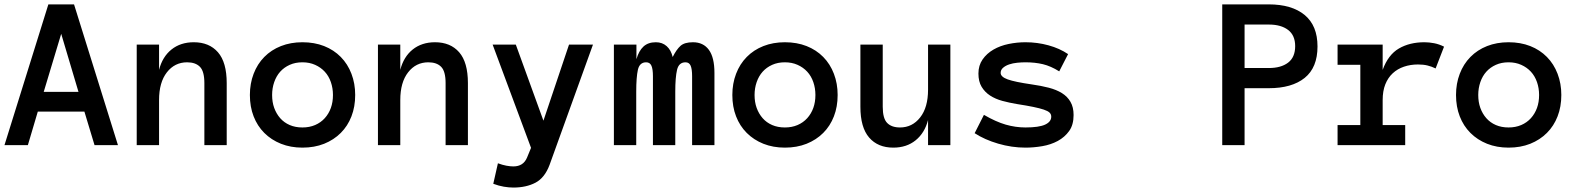

<svg xmlns="http://www.w3.org/2000/svg" viewBox="-49 -657 7165 869"><path d="M378.9 0 333 -151.9H122.1L77.1 0H-28.8L169.9 -637.2H286.1L484.9 0ZM148.9 -241.2H306.2L228 -503.9Z M977.1 0H876V-280.8Q876 -334 856 -354.5Q835.9 -375 797.9 -375Q741.7 -375 706.3 -329.6Q670.9 -284.2 670.9 -204.1V0H569.8V-455.1H670.9V-340.8Q686 -399.9 727.1 -432.9Q768.1 -465.8 828.1 -465.8Q897.9 -465.8 937.5 -420.4Q977.1 -375 977.1 -280.8Z M1558.6 -227.1Q1558.6 -173.8 1541.7 -130.4Q1524.9 -86.9 1493.4 -55.4Q1461.9 -23.9 1418 -6.3Q1374 11.2 1319.8 11.2Q1266.6 11.2 1222.7 -6.3Q1178.7 -23.9 1147.2 -55.4Q1115.7 -86.9 1098.9 -130.4Q1082 -173.8 1082 -227.1Q1082 -278.8 1098.9 -323Q1115.7 -367.2 1147.2 -399.2Q1178.7 -431.2 1222.7 -448.5Q1266.6 -465.8 1319.8 -465.8Q1374 -465.8 1418 -448.5Q1461.9 -431.2 1493.4 -399.2Q1524.9 -367.2 1541.7 -323Q1558.6 -278.8 1558.6 -227.1ZM1458 -227.1Q1458 -257.8 1448.5 -285.4Q1439 -313 1420.9 -332.5Q1402.8 -352.1 1377.2 -363.5Q1351.6 -375 1319.8 -375Q1287.6 -375 1262.2 -363.5Q1236.8 -352.1 1219.2 -332.5Q1201.7 -313 1192.1 -285.4Q1182.6 -257.8 1182.6 -227.1Q1182.6 -194.8 1192.1 -168.5Q1201.7 -142.1 1219.2 -122.1Q1236.8 -102.1 1262.2 -91.1Q1287.6 -80.1 1319.8 -80.1Q1351.6 -80.1 1377.2 -91.1Q1402.8 -102.1 1420.9 -122.1Q1439 -142.1 1448.5 -168.5Q1458 -194.8 1458 -227.1Z M2068.8 0H1967.8V-280.8Q1967.8 -334 1947.8 -354.5Q1927.7 -375 1889.6 -375Q1833.5 -375 1798.1 -329.6Q1762.7 -284.2 1762.7 -204.1V0H1661.6V-455.1H1762.7V-340.8Q1777.8 -399.9 1818.8 -432.9Q1859.9 -465.8 1919.9 -465.8Q1989.7 -465.8 2029.3 -420.4Q2068.8 -375 2068.8 -280.8Z M2634.8 -455.1 2438.5 88.9Q2416.5 147.9 2374.5 169.9Q2332.5 191.9 2274.4 191.9Q2254.4 191.9 2231.4 188Q2208.5 184.1 2183.6 174.8L2204.6 82Q2225.6 89.8 2243.2 93Q2260.7 96.2 2274.4 96.2Q2319.8 96.2 2336.4 56.2L2354.5 12.2L2180.7 -455.1H2285.6L2410.6 -110.8L2526.4 -455.1Z M3184.6 0H3083.5V-312Q3083.5 -344.2 3076.9 -359.6Q3070.3 -375 3053.7 -375Q3023.4 -375 3015.4 -341.1Q3007.3 -307.1 3007.3 -242.2V0H2906.2V-312Q2906.2 -344.2 2899.4 -359.6Q2892.6 -375 2875.5 -375Q2845.7 -375 2838.1 -341.1Q2830.6 -307.1 2830.6 -242.2V0H2729.5V-455.1H2831.5V-389.2Q2842.3 -426.8 2863.3 -446.3Q2884.3 -465.8 2919.4 -465.8Q2948.7 -465.8 2968.5 -448Q2988.3 -430.2 2995.6 -398.9Q3012.7 -433.1 3031 -449.5Q3049.3 -465.8 3087.4 -465.8Q3134.3 -465.8 3159.4 -431.4Q3184.6 -397 3184.6 -327.1Z M3742.2 -227.1Q3742.2 -173.8 3725.3 -130.4Q3708.5 -86.9 3677 -55.4Q3645.5 -23.9 3601.6 -6.3Q3557.6 11.2 3503.4 11.2Q3450.2 11.2 3406.2 -6.3Q3362.3 -23.9 3330.8 -55.4Q3299.3 -86.9 3282.5 -130.4Q3265.6 -173.8 3265.6 -227.1Q3265.6 -278.8 3282.5 -323Q3299.3 -367.2 3330.8 -399.2Q3362.3 -431.2 3406.2 -448.5Q3450.2 -465.8 3503.4 -465.8Q3557.6 -465.8 3601.6 -448.5Q3645.5 -431.2 3677 -399.2Q3708.5 -367.2 3725.3 -323Q3742.2 -278.8 3742.2 -227.1ZM3641.6 -227.1Q3641.6 -257.8 3632.1 -285.4Q3622.6 -313 3604.5 -332.5Q3586.4 -352.1 3560.8 -363.5Q3535.2 -375 3503.4 -375Q3471.2 -375 3445.8 -363.5Q3420.4 -352.1 3402.8 -332.5Q3385.3 -313 3375.7 -285.4Q3366.2 -257.8 3366.2 -227.1Q3366.2 -194.8 3375.7 -168.5Q3385.3 -142.1 3402.8 -122.1Q3420.4 -102.1 3445.8 -91.1Q3471.2 -80.1 3503.4 -80.1Q3535.2 -80.1 3560.8 -91.1Q3586.4 -102.1 3604.5 -122.1Q3622.6 -142.1 3632.1 -168.5Q3641.6 -194.8 3641.6 -227.1Z M3845.2 -455.1H3946.3V-173.8Q3946.3 -121.1 3966.3 -100.6Q3986.3 -80.1 4024.4 -80.1Q4080.1 -80.1 4115.7 -125.5Q4151.4 -170.9 4151.4 -251V-455.1H4252.4V0H4151.4V-113.8Q4136.2 -55.2 4095.2 -22Q4054.2 11.2 3994.1 11.2Q3924.3 11.2 3884.8 -34.4Q3845.2 -80.1 3845.2 -173.8Z M4810.1 -136.2Q4810.1 -91.8 4790 -64Q4770 -36.1 4738.5 -19Q4707 -2 4668.2 4.6Q4629.4 11.2 4592.3 11.2Q4530.3 11.2 4468.8 -6.8Q4407.2 -24.9 4362.3 -54.2L4404.3 -137.2Q4458 -106 4502.7 -93Q4547.4 -80.1 4592.3 -80.1Q4653.3 -80.1 4681.2 -93Q4709 -106 4709 -128.9Q4709 -140.1 4701.2 -147.5Q4693.4 -154.8 4675.3 -160.9Q4657.2 -167 4627.7 -173.1Q4598.1 -179.2 4554.2 -186Q4519 -191.9 4487.5 -200.4Q4456.1 -209 4432.1 -224.6Q4408.2 -240.2 4393.8 -264.2Q4379.4 -288.1 4379.4 -324.2Q4379.4 -360.8 4398.2 -387.9Q4417 -415 4447.5 -432.6Q4478 -450.2 4516.1 -458Q4554.2 -465.8 4592.3 -465.8Q4646 -465.8 4696.5 -451.9Q4747.1 -438 4785.2 -412.1L4745.1 -334Q4707 -357.9 4671.1 -366.5Q4635.3 -375 4592.3 -375Q4574.2 -375 4554.7 -373Q4535.2 -371.1 4518.6 -365.5Q4502 -359.9 4491 -350.3Q4480 -340.8 4480 -327.1Q4480 -309.1 4512 -297.6Q4543.9 -286.1 4621.1 -274.9Q4663.1 -269 4697.8 -260Q4732.4 -251 4757.3 -235.6Q4782.2 -220.2 4796.1 -196Q4810.1 -171.9 4810.1 -136.2Z M5914.1 -446.8Q5914.1 -351.1 5856 -304.4Q5797.9 -257.8 5693.8 -257.8H5584V0H5482.9V-637.2H5692.9Q5797.9 -637.2 5856 -589.1Q5914.1 -541 5914.1 -446.8ZM5813 -448.2Q5813 -497.1 5781 -521.5Q5749 -545.9 5693.8 -545.9H5584V-349.1H5693.8Q5749 -349.1 5781 -373.5Q5813 -397.9 5813 -448.2Z M6448.7 -347.2Q6430.7 -356 6411.9 -360.6Q6393.1 -365.2 6368.7 -365.2Q6335 -365.2 6305.4 -355.2Q6275.9 -345.2 6254.4 -325.2Q6232.9 -305.2 6220.9 -275.1Q6209 -245.1 6209 -204.1V-90.8H6311V0H6004.9V-90.8H6107.9V-363.8H6004.9V-455.1H6209V-340.8Q6233.9 -409.2 6282.5 -437.5Q6331.1 -465.8 6397.9 -465.8Q6418.9 -465.8 6441.9 -461.4Q6464.8 -457 6486.8 -445.8Z M7017.6 -227.1Q7017.6 -173.8 7000.7 -130.4Q6983.9 -86.9 6952.4 -55.4Q6920.9 -23.9 6877 -6.3Q6833 11.2 6778.8 11.2Q6725.6 11.2 6681.6 -6.3Q6637.7 -23.9 6606.2 -55.4Q6574.7 -86.9 6557.9 -130.4Q6541 -173.8 6541 -227.1Q6541 -278.8 6557.9 -323Q6574.7 -367.2 6606.2 -399.2Q6637.7 -431.2 6681.6 -448.5Q6725.6 -465.8 6778.8 -465.8Q6833 -465.8 6877 -448.5Q6920.9 -431.2 6952.4 -399.2Q6983.9 -367.2 7000.7 -323Q7017.6 -278.8 7017.6 -227.1ZM6917 -227.1Q6917 -257.8 6907.5 -285.4Q6897.9 -313 6879.9 -332.5Q6861.8 -352.1 6836.2 -363.5Q6810.5 -375 6778.8 -375Q6746.6 -375 6721.2 -363.5Q6695.8 -352.1 6678.2 -332.5Q6660.6 -313 6651.1 -285.4Q6641.6 -257.8 6641.6 -227.1Q6641.6 -194.8 6651.1 -168.5Q6660.6 -142.1 6678.2 -122.1Q6695.8 -102.1 6721.2 -91.1Q6746.6 -80.1 6778.8 -80.1Q6810.5 -80.1 6836.2 -91.1Q6861.8 -102.1 6879.9 -122.1Q6897.9 -142.1 6907.5 -168.5Q6917 -194.8 6917 -227.1Z"/></svg>

Font: Anonymous Pro
Style: Bold
Weight: 700
Monospace: yes
Designer: Mark Simonson
Version: Version 1.003